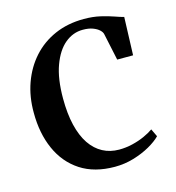

<svg xmlns="http://www.w3.org/2000/svg" viewBox="-88 -614 640 700"><g transform="rotate(-15 232.0 -264.0)"><path d="M261.5 11Q184.5 11 132 -23.2Q79.5 -57.5 52.8 -117.8Q26 -178 26 -255.5Q25.5 -316 44 -367.5Q62.5 -419 97 -457.5Q131.5 -496 180.5 -517.5Q229.5 -539 290.5 -539Q324.5 -539 352.5 -532.5Q380.5 -526 401.5 -518.5Q422.5 -511 435 -508L430 -364.5H370L348.5 -465.5Q347 -474 338.2 -482.2Q329.5 -490.5 314.2 -496.2Q299 -502 276.5 -502Q239.5 -502 209.2 -477Q179 -452 160.8 -402.5Q142.5 -353 142.5 -278.5Q142.5 -221 153 -177.2Q163.5 -133.5 183.2 -104.2Q203 -75 230.8 -60.2Q258.5 -45.5 292.5 -45.5Q318 -45.5 343 -51.5Q368 -57.5 389 -67Q410 -76.5 424 -86.5L438 -57Q422.5 -41 394.8 -25.2Q367 -9.5 332.5 0.8Q298 11 261.5 11Z"/></g></svg>

Font: Merriweather 96pt Medium
Style: Regular
Weight: 500
Version: Version 2.100